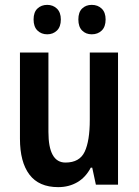

<svg xmlns="http://www.w3.org/2000/svg" viewBox="-20 -759 570 789"><path d="M465 -543V0H374L359 -70H353Q332 -30 297.5 -10Q263 10 219 10Q140 10 101 -41.5Q62 -93 62 -189V-543H179V-217Q179 -91 249 -91Q307 -91 328 -135.5Q349 -180 349 -267V-543ZM118 -679Q118 -709 134 -724Q150 -739 174 -739Q198 -739 214 -723.5Q230 -708 230 -679Q230 -649 214 -633.5Q198 -618 174 -618Q150 -618 134 -633.5Q118 -649 118 -679ZM302 -679Q302 -709 317.5 -724Q333 -739 357 -739Q382 -739 398 -723.5Q414 -708 414 -679Q414 -649 398 -633.5Q382 -618 357 -618Q333 -618 317.5 -633.5Q302 -649 302 -679Z"/></svg>

Font: Noto Sans Georgian Condensed SemiBold
Style: Regular
Weight: 600
Width: 3
Designer: Monotype Design Team, Akaki Razmadze
Foundry: Google LLC
Version: Version 2.005; ttfautohint (v1.8.4.7-5d5b)